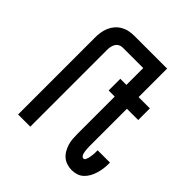

<svg xmlns="http://www.w3.org/2000/svg" viewBox="-199 -875 1024 1024"><g transform="rotate(45 312.5 -363.5)"><path d="M89 0V-580Q89 -600 92 -620Q95 -640 103 -658.5Q111 -677 124 -692Q137 -707 154.5 -717Q172 -727 191.5 -731Q211 -735 231 -735H432V-647H231Q219 -647 208.5 -641.5Q198 -636 192 -626Q186 -616 183.5 -604Q181 -592 181 -580V0ZM501 8Q483 8 465 2.5Q447 -3 433 -14.5Q419 -26 409.5 -42.5Q400 -59 394.5 -76.5Q389 -94 387.5 -112.5Q386 -131 386 -149V-432H340V-520H386V-735H478V-520H563V-432H478V-149Q478 -143 478.5 -136.5Q479 -130 479.5 -123.5Q480 -117 481 -110.5Q482 -104 484 -97.5Q486 -91 490.5 -85.5Q495 -80 501 -80Q509 -80 512.5 -87.5Q516 -95 518 -102Q520 -109 521 -116.5Q522 -124 523 -131Q524 -138 524 -145.5Q524 -153 524 -161V-165H617V-156Q617 -137 614.5 -118.5Q612 -100 606.5 -81.5Q601 -63 592 -46.5Q583 -30 569.5 -17Q556 -4 538 2Q520 8 501 8Z"/></g></svg>

Font: Iosevka Custom Semibold
Style: Regular
Weight: 600
Designer: Belleve Invis
Foundry: Belleve Invis
Version: Version 27.0.2; ttfautohint (v1.8.4)